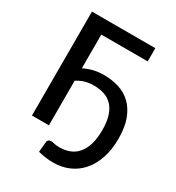

<svg xmlns="http://www.w3.org/2000/svg" viewBox="-210 -845 1054 1152"><g transform="rotate(30 317.0 -269.5)"><path d="M323.5 83C308.2 83 295.8 81.8 286.2 79.2C276.8 76.8 269.2 75.5 263.5 75.5C255.2 75.5 248.9 77.5 244.8 81.5C240.6 85.5 238.2 90.7 237.5 97L231 167C267 176.3 301.8 181 335.5 181C375.5 181 412 173.8 445 159.2C478 144.8 506.3 123.8 530 96.2C553.7 68.8 572.1 35.3 585.2 -4C598.4 -43.3 605 -88 605 -138C605 -192 597.9 -237.4 583.8 -274.2C569.6 -311.1 550.4 -340.8 526.3 -363.5C502.1 -386.2 473.9 -402.4 441.8 -412.2C409.6 -422.1 375.7 -427 340 -427C313.7 -427 289.4 -424.2 267.3 -418.8C245.1 -413.2 223.7 -405.3 203 -395V-628.5H524.5V-720H85.5V0H203V-309.5C209.7 -313.5 216.8 -317.4 224.5 -321.2C232.2 -325.1 240.7 -328.6 250 -331.8C259.3 -334.9 269.5 -337.4 280.5 -339.2C291.5 -341.1 303.8 -342 317.5 -342C343.5 -342 367.3 -338.6 389 -331.8C410.7 -324.9 429.4 -313.4 445.3 -297.2C461.1 -281.1 473.3 -259.7 482 -233C490.7 -206.3 495 -173 495 -133C495 -95.3 490.8 -62.9 482.5 -35.8C474.2 -8.6 462.5 13.8 447.5 31.5C432.5 49.2 414.4 62.2 393.3 70.5C372.1 78.8 348.8 83 323.5 83Z"/></g></svg>

Font: Lato Semibold
Style: Regular
Weight: 600
Designer: Lukasz Dziedzic
Foundry: tyPoland Lukasz Dziedzic
Version: Version 2.006; 2014-01-15